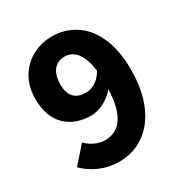

<svg xmlns="http://www.w3.org/2000/svg" viewBox="-157 -762 841 889"><g transform="rotate(-30 264.0 -317.5)"><path d="M252 -342C204 -342 168 -367 168 -434C168 -506 205 -537 248 -537C293 -537 334 -505 347 -405C322 -360 285 -342 252 -342ZM229 12C362 12 486 -95 486 -332C486 -555 368 -647 245 -647C130 -647 34 -566 34 -434C34 -300 115 -238 223 -238C262 -238 317 -263 350 -305C345 -157 290 -107 219 -107C182 -107 142 -128 121 -152L43 -64C83 -24 145 12 229 12Z"/></g></svg>

Font: Giro Sans Regular
Style: Bold
Weight: 700
Designer: Paul D. Hunt
Foundry: Adobe Systems Incorporated
Version: Version 1.000;PS 1.0;hotconv 1.0.88;makeotf.lib2.5.647800